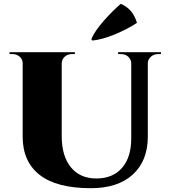

<svg xmlns="http://www.w3.org/2000/svg" viewBox="-20 -974 885 1008"><path d="M466 -761 459 -768Q478 -812 524.5 -864.5Q571 -917 614 -954Q678 -927 699 -854Q649 -821 584 -794Q519 -767 466 -761ZM600 -700H825V-690H809Q788 -690 772.5 -676.5Q757 -663 756 -643V-257Q756 -130 677.5 -58Q599 14 457 14Q277 14 188 -56Q99 -126 99 -256V-640Q99 -655 92 -666Q85 -677 73 -683.5Q61 -690 46 -690H30V-700H373V-690H357Q335 -690 320 -676.5Q305 -663 304 -642V-260Q304 -155 352 -96Q400 -37 486 -37Q572 -37 620.5 -92.5Q669 -148 669 -247V-642Q669 -652 664.5 -661Q660 -670 653 -676.5Q646 -683 636.5 -686.5Q627 -690 616 -690H600Z"/></svg>

Font: Cinzel Decorative Black
Style: Regular
Weight: 900
Designer: Natanael Gama
Version: Version 1.001;PS 001.001;hotconv 1.0.56;makeotf.lib2.0.21325